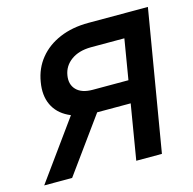

<svg xmlns="http://www.w3.org/2000/svg" viewBox="-113 -633 724 720"><g transform="rotate(-15 249.5 -273.0)"><path d="M330.1 0 405.8 -455.1H275.4Q228.5 -454.6 199 -433.1Q169.4 -411.6 163.6 -376.5Q157.7 -341.8 178.2 -320.6Q198.7 -299.3 241.7 -299.3H411.1L397 -213.4H227.5Q167.5 -213.4 127 -233.4Q86.4 -253.4 69.1 -290.5Q51.8 -327.6 60.5 -377.9Q68.8 -429.2 99.4 -466.8Q129.9 -504.4 178.7 -525.1Q227.5 -545.9 290.5 -545.9H521.5L429.7 0ZM-27.3 0 171.9 -275.9H280.8L81.1 0Z"/></g></svg>

Font: Inter Tight Medium
Style: Italic
Weight: 500
Italic angle: -9.39999°
Designer: Rasmus Andersson
Foundry: rsms
Version: Version 3.004